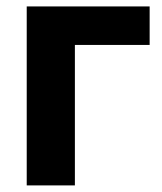

<svg xmlns="http://www.w3.org/2000/svg" viewBox="-20 -562 492 582"><path d="M433.6 -542.5V-425.8H207V0H61V-542.5Z"/></svg>

Font: Inter 16pt
Style: Bold
Weight: 700
Version: Version 4.001;git-66647c0bb